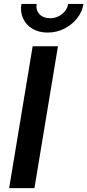

<svg xmlns="http://www.w3.org/2000/svg" viewBox="-20 -965 448 985"><path d="M277.3 -727.5 156.7 0H26.9L147.5 -727.5ZM224.1 -797.9Q179.2 -797.9 146.5 -817.4Q113.8 -836.9 98.4 -870.4Q83 -903.8 89.8 -944.8H168Q163.1 -913.1 182.4 -892.3Q201.7 -871.6 236.8 -871.6Q259.8 -871.6 279.5 -881.1Q299.3 -890.6 312.7 -907Q326.2 -923.3 329.6 -944.8H408.2Q401.9 -903.8 375 -870.4Q348.1 -836.9 308.8 -817.4Q269.5 -797.9 224.1 -797.9Z"/></svg>

Font: Inter 16pt SemiBold
Style: Italic
Weight: 600
Italic angle: -9.3988°
Version: Version 4.001;git-66647c0bb